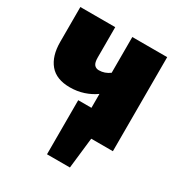

<svg xmlns="http://www.w3.org/2000/svg" viewBox="-168 -651 885 944"><g transform="rotate(30 275.0 -179.5)"><path d="M508 -534V0H385L365 175H235V-132H310V-211Q281 -190 244.5 -178Q208 -166 167 -166Q90 -166 52.5 -211Q15 -256 15 -336V-534H213V-362Q213 -333 222.5 -321.5Q232 -310 249 -310Q282 -310 310 -331V-534Z"/></g></svg>

Font: FiraGO Heavy
Style: Regular
Weight: 900
Designer: bBox Type
Foundry: bBox Type GmbH
Version: Version 1.001